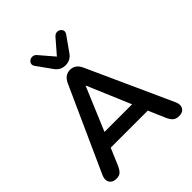

<svg xmlns="http://www.w3.org/2000/svg" viewBox="-258 -1100 1259 1259"><g transform="rotate(-45 372.0 -470.5)"><path d="M84 8Q60 8 45.5 -3Q31 -14 28 -32.5Q25 -51 35 -74L299 -659Q312 -688 330.5 -700.5Q349 -713 373 -713Q396 -713 414.5 -700.5Q433 -688 446 -659L711 -74Q722 -51 719 -32Q716 -13 702 -2.5Q688 8 665 8Q637 8 621.5 -5.5Q606 -19 594 -47L529 -198L583 -163H161L215 -198L151 -47Q138 -18 124 -5Q110 8 84 8ZM371 -566 231 -233 205 -265H539L514 -233L373 -566ZM373 -754Q351 -754 332.5 -763.5Q314 -773 300 -793L227 -895Q217 -909 220.5 -922Q224 -935 236 -942.5Q248 -950 262.5 -948.5Q277 -947 289 -933L373 -835L458 -933Q470 -947 484.5 -948.5Q499 -950 510.5 -942.5Q522 -935 525.5 -922.5Q529 -910 519 -895L447 -793Q433 -773 414.5 -763.5Q396 -754 373 -754Z"/></g></svg>

Font: Nunito ExtraLight
Style: Bold
Weight: 700
Version: Version 3.602